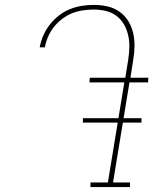

<svg xmlns="http://www.w3.org/2000/svg" viewBox="-20 -763 640 783"><path d="M510 0H349V-19H420L460 -263H318V-281H463L487 -427H345L346 -446H491L503 -520Q507 -546 507.5 -571Q508 -596 502.5 -620Q497 -644 485 -664.5Q473 -685 454 -699Q435 -713 411 -718.5Q387 -724 361 -724Q339 -724 316.5 -720.5Q294 -717 273 -708.5Q252 -700 233 -685.5Q214 -671 199.5 -652.5Q185 -634 176 -613Q167 -592 163 -570H142Q146 -594 156.5 -618Q167 -642 183 -662.5Q199 -683 220 -699.5Q241 -716 264.5 -725.5Q288 -735 313 -739Q338 -743 362 -743Q391 -743 418 -737Q445 -731 467 -715.5Q489 -700 503 -677.5Q517 -655 523 -628.5Q529 -602 528.5 -573.5Q528 -545 523 -517L512 -446H585L584 -427H508L484 -281H557V-263H481L441 -19H510Z"/></svg>

Font: Iosevka HT Thin Extended
Style: Italic
Weight: 100
Width: 7
Italic angle: -9°
Monospace: yes
Designer: Belleve Invis
Foundry: Belleve Invis
Version: Version 32.3.0; ttfautohint (v1.8.4)